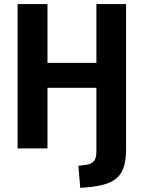

<svg xmlns="http://www.w3.org/2000/svg" viewBox="-20 -725 703 938"><path d="M372 193 363 85 402 80Q425 77 438 63Q451 49 451 14V-296H212V0H66V-705H212V-418H451V-705H596V2Q596 48 587.5 81.5Q579 115 558 137.5Q537 160 500.5 172.5Q464 185 408 190Z"/></svg>

Font: Nunito Sans 10pt Condensed ExtraBold
Style: Regular
Weight: 800
Width: 3
Designer: Vernon Adams
Foundry: Vernon Adams
Version: Version 3.101;gftools[0.9.27]